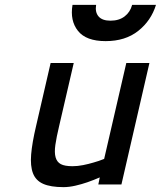

<svg xmlns="http://www.w3.org/2000/svg" viewBox="-20 -758 661 789"><path d="M594 -499 479 0H384L390 -29Q365 -18 339 -9Q316 -1 290 5Q264 11 241 11Q188 11 157.5 -2.5Q127 -16 115.5 -46Q104 -76 108 -123.5Q112 -171 128 -239L188 -499H283L223 -240Q212 -194 207.5 -162.5Q203 -131 208.5 -111.5Q214 -92 230 -83.5Q246 -75 278 -75Q299 -75 321.5 -79.5Q344 -84 364 -90Q386 -96 408 -105L499 -499ZM375 -738Q370 -708 385 -690.5Q400 -673 434 -673Q469 -673 492 -690.5Q515 -708 523 -738H621Q601 -673 548 -631Q495 -589 414 -589Q334 -589 300.5 -631Q267 -673 278 -738Z"/></svg>

Font: Panefresco 600wt
Style: Italic
Weight: 600
Foundry: Campivisivi & Chank Co
Version: Version 1.000